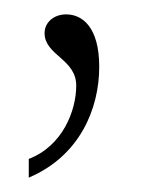

<svg xmlns="http://www.w3.org/2000/svg" viewBox="-20 -93 197 267"><path d="M20 128V154C91 124 118 58 118 0C118 -56 94 -73 72 -73C55 -73 42 -62 42 -47C42 -16 86 -11 86 26C86 61 67 110 20 128Z"/></svg>

Font: Noto Serif ExtraCondensed Thin
Style: Regular
Weight: 100
Width: 2
Designer: Monotype Design Team
Foundry: Monotype Imaging Inc.
Version: Version 2.013